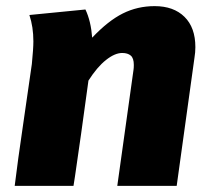

<svg xmlns="http://www.w3.org/2000/svg" viewBox="-20 -607 695 627"><path d="M618 -453Q618 -436 615 -418L557 0H363L416 -379Q417 -385 417 -395Q417 -417 407 -425.5Q397 -434 379 -434Q355 -434 326 -411Q297 -388 269 -344V-345L245 -171Q238 -119 225 -32L220 0H28Q38 -82 55 -197L84 -398Q89 -448 89 -472Q89 -519 76 -558L259 -576Q277 -538 281 -484Q333 -539 381 -563Q429 -587 485 -587Q547 -587 582.5 -552Q618 -517 618 -453Z"/></svg>

Font: FiraGO Heavy
Style: Italic
Weight: 900
Italic angle: -8°
Designer: bBox Type GmbH
Foundry: bBox Type GmbH
Version: Version 1.001